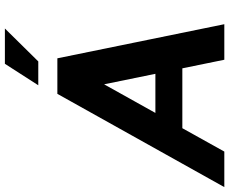

<svg xmlns="http://www.w3.org/2000/svg" viewBox="-140 -862 960 805"><g transform="rotate(-90 340.5 -460.0)"><path d="M-42 0H107L205 -176H456L492 0H641L498 -700H349ZM269 -289 389 -504 433 -289ZM385 -780H485L623 -920H475Z"/></g></svg>

Font: Uncut Sans
Style: Bold Italic
Weight: 700
Italic angle: -10°
Designer: Kasper Nordkvist
Foundry: Uncut Type
Version: Version 1.111;FEAKit 1.0